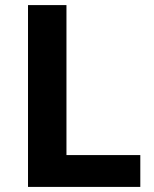

<svg xmlns="http://www.w3.org/2000/svg" viewBox="-20 -734 605 754"><path d="M90 0V-714H241V-125H531V0Z"/></svg>

Font: Noto Sans Gurmukhi
Style: Bold
Weight: 700
Designer: Jelle Bosma - Monotype Design Team
Foundry: Monotype Imaging Inc.
Version: Version 2.004; ttfautohint (v1.8.4.7-5d5b)